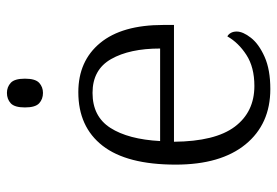

<svg xmlns="http://www.w3.org/2000/svg" viewBox="-143 -647 800 554"><g transform="rotate(-90 257.0 -370.0)"><path d="M277 10Q176 10 117.5 -61.5Q59 -133 59 -263Q59 -404 113.5 -474Q168 -544 268 -544Q358 -544 410 -481Q462 -418 462 -299V-268H125Q126 -149 168.5 -92.5Q211 -36 286 -36Q340 -36 375.5 -59Q411 -82 429 -114Q435 -111 439 -104Q443 -97 443 -87Q443 -69 425 -46Q407 -23 370 -6.5Q333 10 277 10ZM394 -308Q394 -396 363.5 -449.5Q333 -503 266 -503Q198 -503 165 -451.5Q132 -400 127 -308ZM266 -646Q248 -646 236 -657Q224 -668 224 -698Q224 -728 236 -739Q248 -750 266 -750Q283 -750 295 -739Q307 -728 307 -698Q307 -668 295 -657Q283 -646 266 -646Z"/></g></svg>

Font: Noto Serif Tamil Light
Style: Regular
Weight: 300
Designer: Indian Type Foundry, Tom Grace, and the Monotype Design Team
Foundry: Monotype Imaging Inc.
Version: Version 2.004; ttfautohint (v1.8.4.7-5d5b)